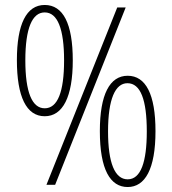

<svg xmlns="http://www.w3.org/2000/svg" viewBox="-20 -744 694 773"><path d="M160 -724C86 -724 48 -646 48 -502C48 -355 86 -276 160 -276C233 -276 273 -354 273 -501C273 -649 234 -724 160 -724ZM486 -714H452L167 0H202ZM160 -694C212 -694 238 -627 238 -501C238 -374 212 -308 160 -308C109 -308 82 -373 82 -501C82 -631 110 -694 160 -694ZM494 -439C422 -439 382 -364 382 -216C382 -61 424 9 494 9C564 9 606 -63 606 -216C606 -364 567 -439 494 -439ZM493 -409C546 -409 571 -342 571 -215C571 -92 547 -22 494 -22C442 -22 415 -89 415 -215C415 -345 444 -409 493 -409Z"/></svg>

Font: Noto Sans Gujarati Condensed ExtraLight
Style: Regular
Weight: 200
Width: 3
Designer: Jelle Bosma - Monotype Design Team, Universal Thirst
Foundry: Monotype Imaging Inc.
Version: Version 2.106